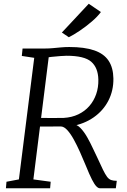

<svg xmlns="http://www.w3.org/2000/svg" viewBox="-20 -1001 674 1021"><path d="M11.5 0 14.5 -34.5 80.5 -47 162 -693.5 96 -703.5 100 -743H219Q240 -743 261.2 -745Q282.5 -747 304.2 -749Q326 -751 348 -751Q429.5 -751 481 -733.2Q532.5 -715.5 557.2 -678.5Q582 -641.5 583 -584Q584 -519.5 556.5 -466Q529 -412.5 478.2 -377Q427.5 -341.5 360 -330L370 -338.5Q389 -340 408 -320.2Q427 -300.5 443.8 -271Q460.5 -241.5 473.8 -212.5Q487 -183.5 496 -166Q515 -124.5 527.2 -99.2Q539.5 -74 549.2 -61Q559 -48 570.8 -43.8Q582.5 -39.5 601 -39.5L596 0H510.5Q502.5 0 492.5 -10Q482.5 -20 469 -46.2Q455.5 -72.5 436 -121Q421.5 -156.5 405.2 -192.8Q389 -229 372 -259.8Q355 -290.5 337.8 -309.2Q320.5 -328 304 -328.5Q302 -328.5 286.5 -328.5Q271 -328.5 249.8 -328.2Q228.5 -328 208 -328Q187.5 -328 175.5 -328L183 -374Q195 -374 215.8 -373.8Q236.5 -373.5 258.5 -373.5Q280.5 -373.5 297.5 -373.8Q314.5 -374 319 -374Q362 -376.5 396.5 -393Q431 -409.5 455 -437Q479 -464.5 491.5 -500.5Q504 -536.5 503 -578Q501.5 -641 465 -672.8Q428.5 -704.5 334 -704.5Q324.5 -704.5 300.2 -702.8Q276 -701 253.2 -698.5Q230.5 -696 224.5 -693.5L243.5 -732.5L157.5 -47L249.5 -34.5L246.5 0ZM346 -803 309 -828 452 -981 516.5 -937Q499.5 -913.5 468.5 -886.8Q437.5 -860 404 -837.5Q370.5 -815 346 -803Z"/></svg>

Font: Merriweather 20pt Light
Style: Italic
Weight: 300
Italic angle: -7.8°
Version: Version 2.101